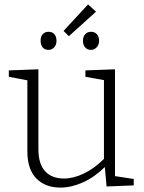

<svg xmlns="http://www.w3.org/2000/svg" viewBox="-20 -842 654 870"><path d="M501 -44 586 -31V-2L463 3L455 -85Q408 -39 355.5 -15.5Q303 8 254 8Q185 8 144.5 -33.5Q104 -75 104 -156V-478L20 -494V-523L154 -528V-166Q154 -99 184.5 -66Q215 -33 270 -33Q312 -33 359.5 -55.5Q407 -78 451 -122V-479L367 -494V-523L501 -528ZM415 -789 292 -678 268 -702 379 -822ZM164 -659Q164 -677 174 -687.5Q184 -698 200 -698Q217 -698 226.5 -687Q236 -676 236 -657Q236 -639 225.5 -627.5Q215 -616 200 -616Q182 -616 173 -627.5Q164 -639 164 -659ZM356 -657Q356 -676 366 -687Q376 -698 392 -698Q409 -698 419 -687Q429 -676 429 -657Q429 -639 418 -627.5Q407 -616 392 -616Q376 -616 366 -627Q356 -638 356 -657Z"/></svg>

Font: Bitter Pro Light
Style: Regular
Weight: 300
Designer: Sol Matas, and Bitter project Authors
Foundry: Sol Matas
Version: Version 1.010